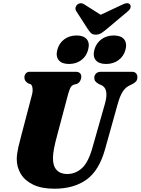

<svg xmlns="http://www.w3.org/2000/svg" viewBox="-20 -1137 856 1169"><path d="M542 -235 620 -509.5Q644.5 -600 594.5 -620L584 -624Q566.5 -634 560.2 -642.5Q554 -651 554 -664.5Q554.5 -679 564.8 -689.5Q575 -700 595.5 -700H782Q799.5 -700 808 -691Q816.5 -682 816.5 -668Q816.5 -650 807.5 -640.5Q798.5 -631 782.5 -623.5L773.5 -619Q745.5 -607 728 -580.5Q710.5 -554 696.5 -503.5L619.5 -228Q583.5 -98.5 506.5 -43.2Q429.5 12 311.5 12Q233.5 12 182.5 -12.5Q131.5 -37 106.8 -78Q82 -119 82 -169Q82.5 -201 92.2 -243.2Q102 -285.5 111 -317.5L174.5 -559.5Q180.5 -581.5 178 -600Q175.5 -618.5 166.5 -624.5L150 -630Q138 -639.5 133.2 -646.8Q128.5 -654 128.5 -667.5Q129 -680.5 137.5 -690.2Q146 -700 161 -700H439Q475 -700 475 -669.5Q474.5 -656.5 468 -644.2Q461.5 -632 447.5 -626L429.5 -621.5Q414.5 -615.5 407.8 -601Q401 -586.5 393 -557.5L329.5 -318.5Q315 -265.5 308.8 -232.2Q302.5 -199 302.5 -175Q302 -126 325 -101.8Q348 -77.5 388.5 -77.5Q438.5 -77.5 477.5 -111.8Q516.5 -146 542 -235ZM400 -747.5Q357 -747.5 337.8 -770.5Q318.5 -793.5 329 -834Q340 -874.5 371.5 -897.8Q403 -921 446 -921Q489.5 -921 508.5 -897.8Q527.5 -874.5 516.5 -834Q506 -794 474.8 -770.8Q443.5 -747.5 400 -747.5ZM626 -747.5Q582.5 -747.5 563.2 -770.5Q544 -793.5 554.5 -834Q565.5 -874 597.2 -897.5Q629 -921 672 -921Q716.5 -921 735.5 -897.8Q754.5 -874.5 744 -834Q733 -794 701.5 -770.8Q670 -747.5 626 -747.5ZM632.5 -962.5Q613 -946 597.8 -936Q582.5 -926 563 -926Q543.5 -926 533.5 -936Q523.5 -946 513 -962.5L445 -1068Q437 -1080.5 440.2 -1092Q443.5 -1103.5 452 -1110Q473.5 -1125.5 497.5 -1107.5L593 -1047L722 -1107.5Q757.5 -1126 771.5 -1110Q777 -1103.5 774.8 -1091.5Q772.5 -1079.5 757 -1067Z"/></svg>

Font: Fraunces 72pt S050 Black
Style: Italic
Weight: 900
Italic angle: -16°
Version: Version 1.000; ttfautohint (v1.8.3)